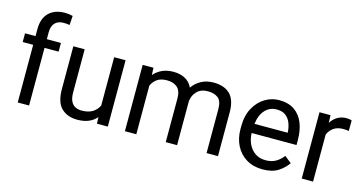

<svg xmlns="http://www.w3.org/2000/svg" viewBox="-79 -1114 2803 1477"><g transform="rotate(15 1322.5 -375.0)"><path d="M203.6 0H113.3V-459H29.8V-528.3H113.3V-584Q113.3 -669.4 159.4 -714.8Q205.6 -760.3 286.6 -760.3Q316.4 -760.3 349.1 -752.4L344.2 -678.7Q323.7 -683.1 295.4 -683.1Q252 -683.1 227.8 -657.5Q203.6 -631.8 203.6 -584V-528.3H315.9V-459H203.6Z M744.1 0 742.2 -52.2Q717.8 -22.9 679.7 -6.6Q641.6 9.8 587.9 9.8Q510.3 9.8 462.4 -36.1Q414.6 -82 414.6 -187.5V-528.3H504.9V-186.5Q504.9 -139.2 518.8 -113Q532.7 -86.9 555.2 -76.9Q577.6 -66.9 602.1 -66.9Q657.2 -66.9 690.4 -87.9Q723.6 -108.9 739.7 -143.6V-528.3H830.6V0Z M1179.2 -461.9Q1130.9 -461.9 1101.6 -441.4Q1072.3 -420.9 1057.6 -387.2V0H966.8V-528.3H1052.7L1055.2 -470.7Q1082 -502.4 1121.1 -520.3Q1160.2 -538.1 1211.4 -538.1Q1262.2 -538.1 1302 -517.8Q1341.8 -497.6 1362.8 -453.1Q1389.2 -491.2 1431.4 -514.6Q1473.6 -538.1 1530.8 -538.1Q1615.7 -538.1 1661.9 -492.7Q1708 -447.3 1708 -347.2V0H1617.2V-348.1Q1617.2 -414.6 1586.7 -438.2Q1556.2 -461.9 1504.4 -461.9Q1449.7 -461.9 1418.5 -429.4Q1387.2 -397 1382.3 -350.6V0H1292V-347.7Q1292 -409.7 1261.2 -435.8Q1230.5 -461.9 1179.2 -461.9Z M2064 9.8Q1990.2 9.8 1935.8 -22.9Q1881.3 -55.7 1851.3 -113.5Q1821.3 -171.4 1821.3 -245.6V-266.1Q1821.3 -352.5 1854.2 -413.3Q1887.2 -474.1 1940.2 -506.1Q1993.2 -538.1 2052.2 -538.1Q2127.9 -538.1 2176 -504.2Q2224.1 -470.2 2246.8 -411.9Q2269.5 -353.5 2269.5 -279.3V-238.8H1912.1Q1913.6 -190.4 1932.6 -150.6Q1951.7 -110.8 1986.1 -87.4Q2020.5 -64 2068.8 -64Q2116.7 -64 2149.9 -83.5Q2183.1 -103 2208 -135.7L2262.7 -92.3Q2237.3 -53.2 2189.9 -21.7Q2142.6 9.8 2064 9.8ZM2052.2 -463.9Q1998.5 -463.9 1961.4 -424.8Q1924.3 -385.7 1915 -312.5H2179.2V-319.3Q2177.2 -354.5 2164.8 -387.7Q2152.3 -420.9 2125.5 -442.4Q2098.6 -463.9 2052.2 -463.9Z M2630.4 -531.2 2629.9 -447.3Q2609.9 -451.2 2585.9 -451.2Q2539.6 -451.2 2509.8 -430.4Q2480 -409.7 2465.3 -375V0H2375V-528.3H2462.9L2464.8 -467.8Q2484.9 -500 2515.9 -519Q2546.9 -538.1 2590.3 -538.1Q2600.1 -538.1 2612.8 -535.9Q2625.5 -533.7 2630.4 -531.2Z"/></g></svg>

Font: Vazirmatn FD
Style: Regular
Weight: 400
Designer: Saber Rastikerdar
Foundry: Saber Rastikerdar
Version: Version 33.001